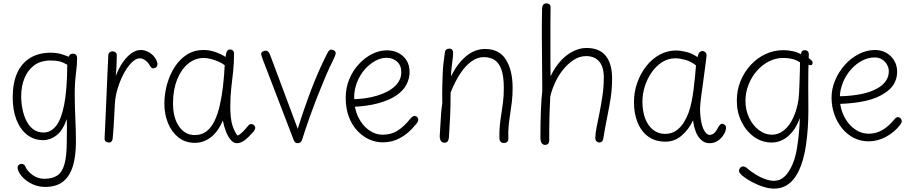

<svg xmlns="http://www.w3.org/2000/svg" viewBox="-20 -836 5392 1133"><path d="M55 -261Q55 -347 81.5 -405.5Q108 -464 158.5 -494.5Q209 -525 280 -525Q311 -525 336.5 -518Q362 -511 385 -501Q388 -508 391 -511.5Q394 -515 398.5 -517Q403 -519 409 -519Q421 -520 428 -513Q435 -506 435 -492Q435 -454 428 -400.5Q421 -347 421 -282Q421 -241 422 -206.5Q423 -172 424.5 -140Q426 -108 427 -73.5Q428 -39 428 3Q428 83 410.5 142.5Q393 202 353.5 234.5Q314 267 246 267Q214 267 184.5 256Q155 245 132.5 227Q110 209 97 189Q84 169 84 153Q84 143 91 137Q98 131 107 131Q114 131 120 134.5Q126 138 129 146Q141 174 172 196.5Q203 219 242 219Q290 219 319 199Q348 179 361 130.5Q374 82 374 -1Q374 -27 374.5 -45.5Q375 -64 375 -84Q375 -104 374 -133Q350 -65 313 -37Q276 -9 235 -9Q180 -9 139.5 -41Q99 -73 77 -129.5Q55 -186 55 -261ZM105 -268Q105 -230 112.5 -192.5Q120 -155 135.5 -123.5Q151 -92 176.5 -73Q202 -54 237 -54Q280 -54 311 -93Q342 -132 359 -219.5Q376 -307 377 -454Q351 -469 330 -474Q309 -479 279 -479Q219 -479 180.5 -449.5Q142 -420 123.5 -372.5Q105 -325 105 -268Z M622 5Q611 5 604 -1Q597 -7 597 -18Q600 -72 602.5 -134Q605 -196 608 -260.5Q611 -325 613.5 -388Q616 -451 619 -508Q619 -520 626 -526.5Q633 -533 643 -533Q651 -533 657 -530Q663 -527 666.5 -521.5Q670 -516 669 -508Q669 -492 668.5 -474.5Q668 -457 667 -436Q666 -415 663 -387Q682 -437 706.5 -471Q731 -505 757.5 -523Q784 -541 810 -541Q831 -541 852 -531Q873 -521 888.5 -503Q904 -485 909 -462Q910 -455 907.5 -448Q905 -441 899.5 -437.5Q894 -434 886 -433Q878 -432 873 -437Q868 -442 865 -448Q855 -467 838 -479.5Q821 -492 805 -492Q781 -492 754.5 -464.5Q728 -437 706 -393.5Q684 -350 671 -302Q661 -267 658 -225.5Q655 -184 653 -133.5Q651 -83 645 -19Q644 -10 640.5 -4.5Q637 1 632.5 3Q628 5 622 5Z M950 -223Q950 -283 966 -339.5Q982 -396 1011.5 -441.5Q1041 -487 1083.5 -514Q1126 -541 1180 -541Q1217 -541 1251 -529Q1285 -517 1311 -500Q1314 -527 1320.5 -535.5Q1327 -544 1337 -544Q1348 -544 1355 -537Q1362 -530 1361 -518Q1361 -461 1355.5 -412.5Q1350 -364 1344.5 -315Q1339 -266 1339 -206Q1339 -135 1352 -95Q1365 -55 1382 -36Q1394 -41 1405.5 -51.5Q1417 -62 1426.5 -73Q1436 -84 1442 -91Q1447 -98 1452 -101Q1457 -104 1463 -104Q1472 -104 1479 -97.5Q1486 -91 1486 -82Q1486 -76 1483 -70Q1480 -64 1476 -59Q1443 -22 1421 -6.5Q1399 9 1378 9Q1358 9 1341.5 -10.5Q1325 -30 1313 -61Q1301 -92 1295 -125Q1278 -84 1253.5 -54.5Q1229 -25 1197.5 -9Q1166 7 1130 7Q1073 7 1032.5 -25.5Q992 -58 971 -110.5Q950 -163 950 -223ZM1001 -232Q1000 -142 1036 -90.5Q1072 -39 1129 -39Q1170 -39 1198.5 -61Q1227 -83 1246 -122.5Q1265 -162 1277 -214.5Q1289 -267 1296 -327.5Q1303 -388 1306 -451Q1293 -462 1271.5 -471.5Q1250 -481 1226 -487.5Q1202 -494 1183 -494Q1131 -494 1090 -460Q1049 -426 1025.5 -367.5Q1002 -309 1001 -232Z M1530 -487Q1525 -501 1523 -508Q1521 -515 1521 -517Q1521 -527 1530.5 -532Q1540 -537 1548 -537Q1557 -537 1563.5 -530Q1570 -523 1575 -509L1737 -76Q1774 -195 1817.5 -309Q1861 -423 1912 -523Q1917 -532 1921.5 -537.5Q1926 -543 1934 -543Q1941 -543 1947 -540.5Q1953 -538 1957 -533.5Q1961 -529 1961 -522Q1961 -516 1955 -501.5Q1949 -487 1941 -471Q1925 -440 1903.5 -390Q1882 -340 1857.5 -278Q1833 -216 1808.5 -147.5Q1784 -79 1762 -10Q1760 -1 1752.5 4Q1745 9 1737 9Q1731 9 1726 6.5Q1721 4 1718 -0.5Q1715 -5 1713 -10Z M2239 4Q2198 4 2159.5 -13Q2121 -30 2089 -64Q2057 -98 2038.5 -147Q2020 -196 2020 -259Q2020 -318 2041 -368.5Q2062 -419 2097.5 -457.5Q2133 -496 2176 -517.5Q2219 -539 2264 -539Q2300 -539 2330 -524Q2360 -509 2378.5 -480.5Q2397 -452 2397 -411Q2397 -372 2378 -336Q2359 -300 2317.5 -272Q2276 -244 2209.5 -226Q2143 -208 2049 -205V-250Q2138 -251 2205.5 -271.5Q2273 -292 2310.5 -327.5Q2348 -363 2348 -410Q2348 -450 2323 -472.5Q2298 -495 2261 -495Q2227 -495 2193 -476Q2159 -457 2131 -424.5Q2103 -392 2086.5 -349.5Q2070 -307 2070 -261Q2070 -194 2094 -145Q2118 -96 2156.5 -68.5Q2195 -41 2237 -41Q2288 -41 2325.5 -64.5Q2363 -88 2400 -134Q2409 -144 2414.5 -148Q2420 -152 2426 -152Q2434 -152 2441 -146Q2448 -140 2448 -129Q2448 -122 2444 -115Q2440 -108 2429 -96Q2389 -48 2342 -22Q2295 4 2239 4Z M2605 -525Q2606 -535 2610 -540Q2614 -545 2620 -547Q2626 -549 2632 -549Q2642 -549 2648 -542.5Q2654 -536 2654 -524Q2654 -510 2651 -487Q2648 -464 2645 -437Q2642 -410 2641 -385Q2678 -460 2729.5 -503.5Q2781 -547 2843 -547Q2926 -547 2965.5 -484Q3005 -421 3005 -318Q3005 -273 3000.5 -235Q2996 -197 2990.5 -162.5Q2985 -128 2981.5 -93Q2978 -58 2980 -19Q2980 -4 2972 2Q2964 8 2955 8Q2943 8 2935.5 1.5Q2928 -5 2927 -19Q2926 -61 2929.5 -95.5Q2933 -130 2938.5 -164Q2944 -198 2948.5 -234.5Q2953 -271 2953 -316Q2953 -389 2937.5 -429Q2922 -469 2895.5 -484Q2869 -499 2834 -499Q2798 -499 2762.5 -474Q2727 -449 2696 -402Q2665 -355 2639 -290Q2639 -206 2636 -144.5Q2633 -83 2629 -24Q2628 -11 2622 -2.5Q2616 6 2603 6Q2587 6 2580.5 -6.5Q2574 -19 2575 -36Q2578 -78 2579.5 -111Q2581 -144 2583.5 -172.5Q2586 -201 2590 -226Q2589 -284 2590 -327Q2591 -370 2592.5 -404Q2594 -438 2597.5 -467.5Q2601 -497 2605 -525Z M3179 -789Q3180 -802 3186.5 -809Q3193 -816 3205 -816Q3217 -816 3223.5 -809Q3230 -802 3229 -788Q3228 -749 3228 -697Q3228 -645 3228 -589Q3228 -533 3228 -480Q3228 -427 3229 -386Q3257 -444 3292 -480.5Q3327 -517 3365.5 -535Q3404 -553 3440 -553Q3518 -553 3555 -506Q3592 -459 3592 -374Q3592 -310 3583 -254Q3574 -198 3562.5 -142Q3551 -86 3541 -23Q3540 -13 3536.5 -7Q3533 -1 3528 2Q3523 5 3517 5Q3508 5 3500.5 -1.5Q3493 -8 3493 -22Q3493 -48 3500.5 -85Q3508 -122 3517.5 -169Q3527 -216 3535 -269.5Q3543 -323 3543 -379Q3543 -442 3515.5 -473.5Q3488 -505 3439 -505Q3400 -505 3365.5 -482.5Q3331 -460 3302.5 -424.5Q3274 -389 3255 -347Q3236 -305 3227 -266Q3224 -204 3222.5 -156Q3221 -108 3221 -72Q3221 -36 3221 -9Q3221 4 3215 11.5Q3209 19 3197 19Q3183 19 3176 7.5Q3169 -4 3169 -26Q3169 -117 3172 -187.5Q3175 -258 3180 -301Q3180 -337 3179.5 -386Q3179 -435 3178.5 -490.5Q3178 -546 3177.5 -601Q3177 -656 3177.5 -704.5Q3178 -753 3179 -789Z M3721 -234Q3721 -293 3740.5 -348Q3760 -403 3794 -446Q3828 -489 3873 -513.5Q3918 -538 3969 -538Q3994 -538 4028.5 -530Q4063 -522 4096 -499Q4101 -521 4108.5 -528Q4116 -535 4124 -535Q4134 -535 4142.5 -527.5Q4151 -520 4149 -502Q4145 -470 4138.5 -421Q4132 -372 4126 -327Q4124 -313 4120 -285.5Q4116 -258 4113.5 -231Q4111 -204 4111 -189Q4112 -144 4119.5 -110.5Q4127 -77 4140 -58.5Q4153 -40 4167 -40Q4181 -40 4193 -49.5Q4205 -59 4216 -81Q4222 -92 4229 -99.5Q4236 -107 4245 -105Q4254 -103 4258.5 -98Q4263 -93 4264 -85.5Q4265 -78 4262 -67Q4258 -51 4245 -33Q4232 -15 4212 -3Q4192 9 4167 9Q4139 9 4118.5 -9.5Q4098 -28 4086 -58.5Q4074 -89 4070 -126Q4043 -70 4001.5 -35Q3960 0 3907 0Q3847 0 3805.5 -30Q3764 -60 3742.5 -113Q3721 -166 3721 -234ZM3771 -236Q3771 -178 3788 -135Q3805 -92 3835 -69Q3865 -46 3905 -46Q3942 -46 3969 -64.5Q3996 -83 4014 -111.5Q4032 -140 4043 -170Q4053 -197 4060.5 -233Q4068 -269 4073 -309Q4078 -349 4081.5 -386Q4085 -423 4087 -450Q4057 -474 4023.5 -483Q3990 -492 3966 -492Q3923 -492 3887.5 -469.5Q3852 -447 3825.5 -409Q3799 -371 3785 -326Q3771 -281 3771 -236Z M4328 -242Q4328 -303 4349.5 -356.5Q4371 -410 4409 -451.5Q4447 -493 4496.5 -516.5Q4546 -540 4602 -540Q4630 -540 4658 -534Q4686 -528 4706 -516Q4709 -531 4714.5 -535.5Q4720 -540 4728 -540Q4740 -540 4746.5 -533.5Q4753 -527 4753 -513L4752 -493Q4767 -482 4771 -477Q4775 -472 4775 -466Q4775 -445 4751 -454L4750 -414Q4750 -368 4749.5 -322.5Q4749 -277 4750 -236Q4751 -172 4749 -122.5Q4747 -73 4742 -26Q4732 73 4707 140.5Q4682 208 4642.5 242.5Q4603 277 4547 277Q4520 277 4487 267Q4454 257 4420.5 239.5Q4387 222 4356 197Q4349 190 4345 184.5Q4341 179 4341 172Q4341 166 4344 160Q4347 154 4352.5 150Q4358 146 4365 146Q4370 146 4377 149Q4384 152 4390 158Q4411 176 4438 193Q4465 210 4494 220.5Q4523 231 4548 231Q4583 231 4609.5 206Q4636 181 4655 137.5Q4674 94 4683 39Q4688 8 4691.5 -22Q4695 -52 4697 -81.5Q4699 -111 4700 -140Q4676 -72 4632 -33.5Q4588 5 4534 5Q4476 5 4429.5 -28.5Q4383 -62 4355.5 -118Q4328 -174 4328 -242ZM4535 -41Q4574 -41 4606.5 -67.5Q4639 -94 4661 -141.5Q4683 -189 4692 -249Q4694 -262 4695.5 -289.5Q4697 -317 4698 -349.5Q4699 -382 4700 -414Q4701 -446 4701 -468Q4680 -482 4655.5 -488Q4631 -494 4602 -494Q4557 -494 4517 -473.5Q4477 -453 4446 -417.5Q4415 -382 4397 -336Q4379 -290 4379 -241Q4379 -187 4400.5 -141.5Q4422 -96 4458 -68.5Q4494 -41 4535 -41Z M5106 -2Q5058 -2 5018 -22.5Q4978 -43 4948.5 -79.5Q4919 -116 4903 -162.5Q4887 -209 4887 -260Q4887 -312 4908 -362Q4929 -412 4965 -452.5Q5001 -493 5047.5 -517Q5094 -541 5144 -541Q5181 -541 5210.5 -524Q5240 -507 5257 -478Q5274 -449 5274 -413Q5274 -373 5255.5 -341Q5237 -309 5198 -285Q5152 -255 5087 -240.5Q5022 -226 4938 -223Q4945 -176 4968.5 -135.5Q4992 -95 5028 -71Q5064 -47 5107 -47Q5150 -47 5187.5 -69Q5225 -91 5259 -133Q5264 -139 5268.5 -142Q5273 -145 5278 -145Q5284 -145 5289.5 -141.5Q5295 -138 5298 -133Q5301 -128 5301 -122Q5302 -117 5299 -111Q5296 -105 5290 -97Q5257 -55 5208 -28.5Q5159 -2 5106 -2ZM4936 -268Q5001 -269 5059.5 -280.5Q5118 -292 5156 -314Q5187 -330 5206 -356.5Q5225 -383 5225 -415Q5225 -436 5214 -455Q5203 -474 5184.5 -485.5Q5166 -497 5142 -497Q5103 -497 5067 -478Q5031 -459 5002 -426.5Q4973 -394 4955.5 -352.5Q4938 -311 4936 -268Z"/></svg>

Font: Playpen Sans ExtraLight
Style: Regular
Weight: 250
Designer: Laura Meseguer, Veronika Burian, José Scaglione
Foundry: TypeTogether
Version: Version 1.001